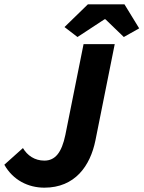

<svg xmlns="http://www.w3.org/2000/svg" viewBox="-27 -855 663 887"><path d="M178 12C319 12 390 -88 414 -207L503 -651H359L275 -232C258 -150 228 -113 178 -113C133 -113 99 -137 79 -171L-7 -94C33 -23 103 12 178 12ZM331 -684 456 -766H460L545 -684L616 -724L548 -835H379L271 -730Z"/></svg>

Font: Source Sans Pro
Style: Bold Italic
Weight: 700
Italic angle: -11°
Designer: Paul D. Hunt
Foundry: Adobe Systems Incorporated
Version: Version 3.006;hotconv 1.0.111;makeotfexe 2.5.65597